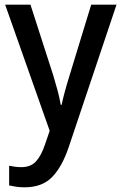

<svg xmlns="http://www.w3.org/2000/svg" viewBox="-20 -559 518 819"><path d="M2 -539H110L207 -238Q217 -205 225.5 -173.5Q234 -142 239 -112H243Q248 -137 257 -170Q266 -203 277 -238L369 -539H477L273 69Q245 152 202.5 196Q160 240 85 240Q65 240 48.5 237.5Q32 235 19 232V148Q29 150 42.5 152Q56 154 71 154Q111 154 133.5 129.5Q156 105 172 57L192 -1Z"/></svg>

Font: Noto Sans Lao UI SemCond Med
Style: Regular
Weight: 500
Width: 4
Designer: Monotype Design Team
Foundry: Monotype Imaging Inc.
Version: Version 2.000; ttfautohint (v1.8.4.7-5d5b)